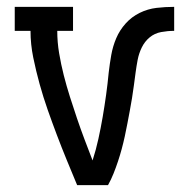

<svg xmlns="http://www.w3.org/2000/svg" viewBox="-20 -540 540 560"><path d="M205 0Q190 -36 175 -72.5Q160 -109 146 -146Q132 -183 119 -220Q106 -257 95.5 -295Q85 -333 77 -372Q69 -411 69 -450H23V-520H193V-450H147Q147 -417 152.5 -384.5Q158 -352 166 -320.5Q174 -289 184 -257.5Q194 -226 204.5 -195Q215 -164 226.5 -133.5Q238 -103 250 -72Q260 -103 267 -135Q274 -167 279.5 -199Q285 -231 289.5 -263.5Q294 -296 297 -328Q300 -354 304.5 -379.5Q309 -405 319 -428.5Q329 -452 346.5 -471.5Q364 -491 387.5 -502.5Q411 -514 436.5 -517Q462 -520 488 -520V-450Q469 -450 450 -446.5Q431 -443 416.5 -431Q402 -419 393.5 -401.5Q385 -384 381.5 -365.5Q378 -347 375.5 -328.5Q373 -310 370.5 -291Q368 -272 365 -253.5Q362 -235 358.5 -216.5Q355 -198 351.5 -179.5Q348 -161 344 -142.5Q340 -124 335 -105.5Q330 -87 324 -69Q318 -51 311 -33.5Q304 -16 295 0Z"/></svg>

Font: Iosevka Curly Slab
Style: Regular
Weight: 400
Monospace: yes
Designer: Belleve Invis
Foundry: Belleve Invis
Version: Version 22.1.2; ttfautohint (v1.8.4)